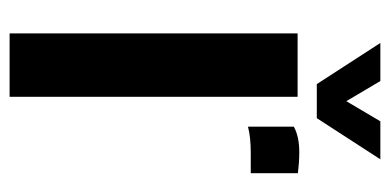

<svg xmlns="http://www.w3.org/2000/svg" viewBox="-226 -586 812 400"><g transform="rotate(90 180.0 -386.0)"><path d="M49.6 0V-600H181.7V0ZM243.9 -496.6V-592.2Q264.7 -603.5 296.9 -603.5Q309.1 -603.5 321 -602.6Q332.9 -601.7 340.9 -600.6V-502.4H298.5Q265.6 -502.4 243.9 -496.6ZM155.2 -640 69.5 -772.4H148.8L190.8 -701.5L232.7 -772.4H311.9L226.2 -640Z"/></g></svg>

Font: Big Shoulders Stencil Text SC Thin
Style: Regular
Weight: 100
Designer: Patric King
Foundry: XO Type Co
Version: Version 2.001